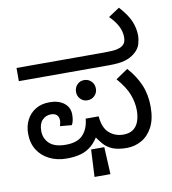

<svg xmlns="http://www.w3.org/2000/svg" viewBox="-98 -875 988 1104"><g transform="rotate(-10 396.0 -323.0)"><path d="M226 12Q170 12 125.5 -10Q81 -32 56 -72Q31 -112 31 -167Q31 -211 49 -246.5Q67 -282 101 -303Q135 -324 183 -324Q236 -324 268 -299Q300 -274 300 -231Q300 -215 297 -199Q294 -183 287 -172L219 -178Q221 -186 223 -194.5Q225 -203 225 -210Q225 -232 213 -243Q201 -254 180 -254Q149 -254 128.5 -232.5Q108 -211 108 -170Q108 -125 139 -96Q170 -67 234 -67Q303 -67 335 -102Q367 -137 372 -195H448Q453 -128 487.5 -97.5Q522 -67 570 -67Q606 -67 628 -83Q650 -99 660 -127.5Q670 -156 670 -191Q670 -237 652 -284.5Q634 -332 586 -387L657 -435Q703 -384 727.5 -326.5Q752 -269 752 -198Q752 -126 727.5 -79.5Q703 -33 663 -10.5Q623 12 577 12Q526 12 494 -1Q462 -14 440 -39.5Q418 -65 396 -101L427 -105Q401 -57 371.5 -32Q342 -7 306.5 2.5Q271 12 226 12ZM364 144 372 -15H449L457 144ZM401 -297Q377 -297 360.5 -314Q344 -331 344 -355Q344 -381 360.5 -398Q377 -415 401 -415Q426 -415 443 -398Q460 -381 460 -355Q460 -331 443 -314Q426 -297 401 -297ZM31 -474V-551H541Q595 -551 617 -556Q639 -561 649 -569Q663 -579 667 -591.5Q671 -604 671 -618Q671 -651 655 -682.5Q639 -714 606 -747L671 -790Q718 -738 735 -696.5Q752 -655 752 -612Q752 -593 744.5 -565.5Q737 -538 711 -516Q686 -494 651.5 -484Q617 -474 559 -474Z"/></g></svg>

Font: kannada25
Style: Book
Weight: 400
Designer: Jelle Bosma - Monotype Design Team
Foundry: Monotype Imaging Inc.
Version: Version 2.003